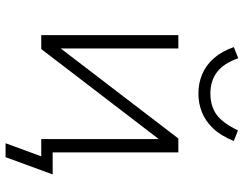

<svg xmlns="http://www.w3.org/2000/svg" viewBox="-113 -634 875 689"><g transform="rotate(90 324.5 -289.5)"><path d="M494 128 541 0H479V-41H606L544 128ZM106 0V-492H154V-70L477 -492H527V0H479V-423H480L156 0ZM315 -564Q279 -564 246.5 -577.5Q214 -591 189 -619.5Q164 -648 149 -691L189 -707Q207 -655 238.5 -631Q270 -607 315 -607Q360 -607 390.5 -628.5Q421 -650 448 -706L486 -691Q467 -644 440.5 -616.5Q414 -589 382.5 -576.5Q351 -564 315 -564Z"/></g></svg>

Font: Nunito Sans 7pt ExtraLight
Style: Regular
Weight: 250
Designer: Vernon Adams
Foundry: Vernon Adams
Version: Version 3.101;gftools[0.9.27]